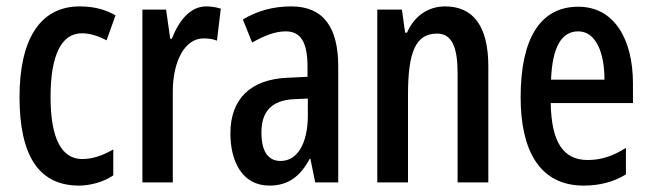

<svg xmlns="http://www.w3.org/2000/svg" viewBox="-20 -570 2036 600"><path d="M227 10C261 10 304 -1 334 -22V-103C301 -84 269 -73 237 -73C172 -73 138 -138 138 -267C138 -398 172 -466 236 -466C261 -466 286 -458 313 -444L341 -522C310 -540 274 -550 229 -550C101 -550 41 -440 41 -267C41 -81 103 10 227 10Z M624 -550C576 -550 540 -508 517 -449H512L499 -540H425V0H520V-280C519 -379 558 -450 616 -450C632 -450 646 -448 658 -443L670 -543C653 -548 639 -550 624 -550Z M890 -550C834 -550 783 -536 739 -509L768 -437C808 -460 842 -472 873 -472C921 -472 941 -436 941 -361V-330L878 -327C764 -322 700 -262 700 -153C700 -67 736 10 822 10C880 10 918 -18 948 -74H950L965 0H1037V-362C1037 -483 992 -550 890 -550ZM897 -260 942 -262V-210C942 -121 909 -67 857 -67C819 -67 797 -95 797 -156C797 -222 829 -256 897 -260Z M1371 -550C1319 -550 1275 -521 1252 -468H1246L1236 -540H1159V0H1255V-274C1255 -410 1280 -465 1346 -465C1392 -465 1410 -423 1410 -341V0H1506V-363C1506 -488 1459 -550 1371 -550Z M1787 -549C1668 -549 1607 -449 1607 -266C1607 -105 1663 10 1804 10C1853 10 1897 -1 1936 -25V-108C1894 -81 1857 -70 1816 -70C1739 -70 1703 -128 1701 -248H1958V-309C1958 -447 1900 -549 1787 -549ZM1787 -472C1842 -472 1869 -406 1869 -321H1702C1706 -425 1736 -472 1787 -472Z"/></svg>

Font: Noto Sans Armenian ExtraCondensed Medium
Style: Regular
Weight: 500
Width: 2
Designer: Monotype Design Team
Foundry: Monotype Imaging Inc.
Version: Version 2.008